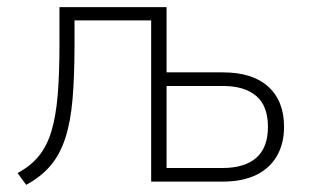

<svg xmlns="http://www.w3.org/2000/svg" viewBox="-20 -507 865 536"><path d="M53 9 29 -24Q65 -43 88 -71Q111 -99 123.5 -140.5Q136 -182 141 -241Q146 -300 146 -382V-487H445V-305H602Q685 -305 729 -265Q773 -225 773 -153Q773 -106 753 -71.5Q733 -37 695 -18.5Q657 0 601 0H402V-450H188V-381Q188 -294 182.5 -230Q177 -166 162 -120.5Q147 -75 120.5 -44Q94 -13 53 9ZM445 -38H601Q663 -38 695.5 -66.5Q728 -95 728 -153Q728 -211 695.5 -239Q663 -267 602 -267H445Z"/></svg>

Font: Nunito Sans 10pt SemiCondensed ExtraLight
Style: Regular
Weight: 250
Width: 4
Designer: Vernon Adams
Foundry: Vernon Adams
Version: Version 3.101;gftools[0.9.27]